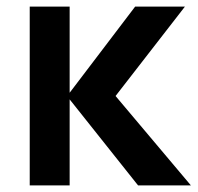

<svg xmlns="http://www.w3.org/2000/svg" viewBox="-20 -560 597 580"><path d="M69.8 0V-540H190.4V-279.8L388.2 -540H538.6L329.1 -270L556.6 0H397L190.4 -259.8V0Z"/></svg>

Font: Vela Sans Bd
Style: Bold
Weight: 700
Designer: Principal design: Mikhail Sharanda - project Manrope.
Design modification: Ravid Balaliev
Foundry: Mikhail Sharanda
Version: Version 1.001